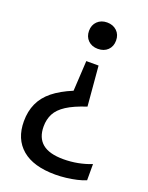

<svg xmlns="http://www.w3.org/2000/svg" viewBox="-142 -624 693 897"><g transform="rotate(20 205.0 -175.5)"><path d="M263 -348 280 -150Q218.5 -130 183.2 -107.2Q148 -84.5 133.5 -56.5Q119 -28.5 119 7Q119 63 153 91.2Q187 119.5 257.5 119.5Q294 119.5 329.2 112.8Q364.5 106 396 93.5V174Q377 182 352 187.8Q327 193.5 299.5 196.8Q272 200 246.5 200Q137.5 200 80.8 151.8Q24 103.5 24 15.5Q24 -34 41.8 -73.2Q59.5 -112.5 97 -142.8Q134.5 -173 193.5 -197.5L202 -348ZM232.5 -551Q262 -551 281 -533Q300 -515 300 -485.5Q300 -456 281.5 -438Q263 -420 232.5 -420Q202.5 -420 184 -438.2Q165.5 -456.5 165.5 -485.5Q165.5 -514.5 184.2 -532.8Q203 -551 232.5 -551Z"/></g></svg>

Font: Encode Sans SC Condensed Medium
Style: Regular
Weight: 500
Width: 3
Designer: Multiple Designers
Foundry: Impallari Type
Version: Version 3.002